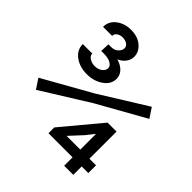

<svg xmlns="http://www.w3.org/2000/svg" viewBox="-200 -841 962 962"><g transform="rotate(45 281.0 -359.5)"><path d="M170.9 -404.3Q119.6 -404.3 84.7 -430.2Q49.8 -456.1 49.8 -497.1H117.2Q116.7 -481.9 132.8 -471.4Q148.9 -460.9 169.9 -460.9Q193.4 -460.9 209.5 -473.1Q225.6 -485.4 225.6 -502Q225.6 -516.6 208 -527.3Q190.4 -538.1 154.3 -538.1H139.6L141.6 -586.9H161.1Q184.1 -586.9 198.5 -600.8Q212.9 -614.7 212.9 -629.9Q212.9 -644 200 -653.1Q187 -662.1 168 -662.1Q149.9 -662.1 137.2 -653.1Q124.5 -644 125 -629.9H60.5Q60.5 -669.4 92.8 -694.1Q125 -718.8 170.9 -718.8Q218.8 -718.8 248 -693.6Q277.3 -668.5 277.3 -634.8Q277.3 -612.8 263.9 -594.2Q250.5 -575.7 226.6 -565.4Q256.3 -557.1 274.7 -538.3Q293 -519.5 293 -493.2Q293 -455.1 256.8 -429.7Q220.7 -404.3 170.9 -404.3ZM45.9 -168.9 11.7 -220.7 268.6 -365.2 516.6 -519.5 550.8 -467.8 296.9 -325.2ZM415 0V-59.6H244.1V-100.6L416 -306.6H479.5V-114.3H526.4V-59.6H479.5V0ZM319.3 -114.3H415V-223.6H413.1L379.9 -181.6L319.3 -116.2Z"/></g></svg>

Font: Reddit Mono
Style: Regular
Weight: 400
Monospace: yes
Designer: Stephen Hutchings
Foundry: Reddit
Version: Version 1.014; ttfautohint (v1.8.4.7-5d5b)